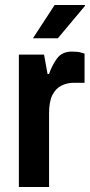

<svg xmlns="http://www.w3.org/2000/svg" viewBox="-20 -743 359 763"><path d="M55 0V-526H155L169 -449H175Q186 -482 206 -510Q226 -538 266 -538Q289 -538 302.5 -534Q316 -530 316 -530V-414H273Q247 -414 224.5 -403Q202 -392 188.5 -366Q175 -340 175 -293V0ZM111 -591 197 -723H317L318 -720L210 -591Z"/></svg>

Font: Archivo Narrow
Style: Bold
Weight: 700
Designer: Hector Gatti
Foundry: Omnibus-Type
Version: Version 3.002